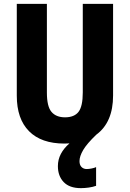

<svg xmlns="http://www.w3.org/2000/svg" viewBox="-20 -734 672 995"><path d="M392 101Q392 121 402.5 131.5Q413 142 429 142Q441 142 455.5 139Q470 136 478 132V229Q461 235 440 238Q419 241 399 241Q340 241 310 209.5Q280 178 280 127Q280 93 295.5 63.5Q311 34 340 9Q327 10 314 10Q194 10 130.5 -54Q67 -118 67 -238V-714H223V-254Q223 -182 247 -154Q271 -126 317 -126Q365 -126 387 -154.5Q409 -183 409 -255V-714H566V-239Q566 -100 479 -36Q430 11 411 43.5Q392 76 392 101Z"/></svg>

Font: Noto Sans Tamil Condensed ExtraBold
Style: Regular
Weight: 800
Width: 3
Designer: Jelle Bosma - Monotype Design Team
Foundry: Monotype Imaging Inc.
Version: Version 2.004; ttfautohint (v1.8.4.7-5d5b)